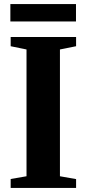

<svg xmlns="http://www.w3.org/2000/svg" viewBox="-20 -925 426 945"><path d="M110.5 -57.5V-681.5L32.5 -697.5V-743H354.5V-697.5L275 -681.5V-57.5L354.5 -43.5V0H32.5V-44ZM354 -905V-819.5H31V-905Z"/></svg>

Font: Merriweather 72pt ExtraBold
Style: Regular
Weight: 800
Version: Version 2.100